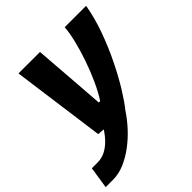

<svg xmlns="http://www.w3.org/2000/svg" viewBox="-244 -684 1055 1055"><g transform="rotate(-45 284.0 -156.0)"><path d="M-32.5 235 -13 108H31Q61.5 108 88.5 95.2Q115.5 82.5 140 58.5Q164.5 34.5 186.5 0L341 15Q314.5 55.5 278.5 94.8Q242.5 134 200.5 165.5Q158.5 197 114 216Q69.5 235 26 235ZM144.5 0 70.5 -545.5H237.5L259.5 -257.5L269.5 -120.5H280.5Q308.5 -164 334.2 -220.8Q360 -277.5 380.5 -337.8Q401 -398 414 -452.2Q427 -506.5 429.5 -545.5H596Q582 -464 551.5 -379.8Q521 -295.5 483.2 -218.8Q445.5 -142 407.8 -81.2Q370 -20.5 341 15Z"/></g></svg>

Font: Spline Sans Mono
Style: Bold Italic
Weight: 700
Italic angle: -4°
Monospace: yes
Version: Version 1.004